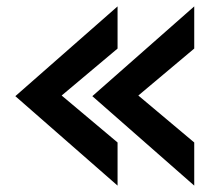

<svg xmlns="http://www.w3.org/2000/svg" viewBox="-20 -532 678 601"><path d="M28 -231 348 -512V-380L173 -233L348 -86V49ZM269 -231 588 -512V-380L413 -233L588 -86V49Z"/></svg>

Font: LINE Seed JP_TTF Bold
Style: Regular
Weight: 700
Designer: LINE & Fontrix & Fontworks
Version: Version 1.009